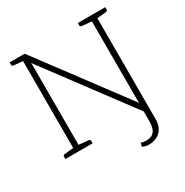

<svg xmlns="http://www.w3.org/2000/svg" viewBox="-198 -867 1172 1215"><g transform="rotate(-30 387.5 -260.0)"><path d="M545 186Q529 186 517.5 182.5Q506 179 497 175L501 156Q503 147 510.5 151Q518 155 543 155Q573 155 589.5 142Q606 129 612.5 108Q619 87 619 62V-47H660V64Q660 100 649 124Q638 148 621 161Q604 174 584 180Q564 186 545 186ZM117 0V-706H139Q146 -706 149.5 -704.5Q153 -703 156 -697L622 -73Q621 -79 620.5 -86Q620 -93 620 -98V-706H660V0H638Q634 0 630.5 -2Q627 -4 622 -9L155 -635Q156 -629 156 -622.5Q156 -616 156 -610V0ZM39 0V-18Q39 -23 42 -26Q45 -29 49 -29L125 -37L130 0ZM147 0 151 -37 228 -29Q232 -29 235 -26Q238 -23 238 -18V0ZM130 -706 125 -670 49 -677Q45 -678 42 -680.5Q39 -683 39 -688V-706ZM630 -706 625 -670 549 -677Q545 -678 541.5 -680.5Q538 -683 538 -688V-706ZM738 -706V-688Q738 -683 735 -680.5Q732 -678 728 -677L651 -670L647 -706Z"/></g></svg>

Font: Aleo ExtraLight
Style: Regular
Weight: 250
Designer: Alessio Laiso
Foundry: Alessio Laiso
Version: Version 2.001;gftools[0.9.29]